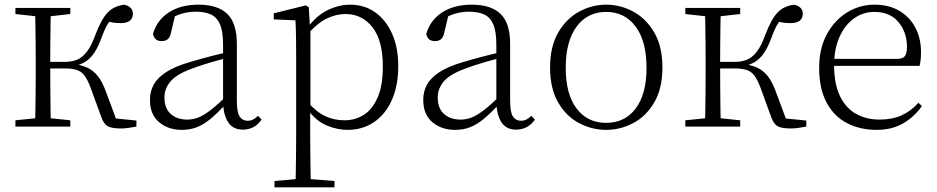

<svg xmlns="http://www.w3.org/2000/svg" viewBox="-20 -542 4011 822"><path d="M46 0V-27L155 -38H175L281 -27V0ZM46 -482V-508H281V-482L175 -470H155ZM130 0Q131 -24 131.5 -64.5Q132 -105 132.5 -148.5Q133 -192 133 -226V-283Q133 -316 132.5 -359.5Q132 -403 131.5 -443.5Q131 -484 130 -508H198Q197 -484 196.5 -443Q196 -402 195.5 -356.5Q195 -311 195 -273V-254Q195 -206 195.5 -156.5Q196 -107 196.5 -65.5Q197 -24 198 0ZM414 -40 367 -169Q354 -203 340.5 -220Q327 -237 307 -243Q287 -249 256 -249H163V-277H255Q286 -277 309 -286Q332 -295 351.5 -320Q371 -345 388 -392Q414 -460 440.5 -488Q467 -516 512 -522Q549 -513 549 -483Q549 -464 536 -453.5Q523 -443 497 -443Q475 -443 459.5 -446Q444 -449 429 -453L474 -479Q455 -460 442 -440Q429 -420 415 -381Q400 -340 382.5 -314.5Q365 -289 342.5 -276Q320 -263 291 -257V-268Q329 -264 354.5 -252Q380 -240 399 -216Q418 -192 433 -151L484 -14L442 -38L564 -26V0Q548 3 530.5 5.5Q513 8 499 8Q457 8 440.5 -2Q424 -12 414 -40Z M758 14Q700 14 661 -19Q622 -52 622 -114Q622 -151 638.5 -180.5Q655 -210 692.5 -234Q730 -258 792 -276Q835 -289 879.5 -300.5Q924 -312 964 -321V-297Q924 -287 882.5 -275Q841 -263 804 -249Q737 -225 710.5 -194Q684 -163 684 -125Q684 -78 711 -54Q738 -30 782 -30Q807 -30 830.5 -39.5Q854 -49 883.5 -72Q913 -95 953 -134L959 -89H940Q908 -55 880 -32Q852 -9 823 2.5Q794 14 758 14ZM1020 13Q978 13 957.5 -17.5Q937 -48 935 -102V-106V-350Q935 -407 922 -437.5Q909 -468 883 -480Q857 -492 817 -492Q787 -492 757 -483Q727 -474 695 -454L731 -482L712 -402Q708 -382 698 -374Q688 -366 672 -366Q641 -366 635 -397Q652 -456 703 -489Q754 -522 830 -522Q912 -522 953 -482.5Q994 -443 994 -354V-113Q994 -61 1006 -43Q1018 -25 1040 -25Q1053 -25 1063 -30Q1073 -35 1085 -46L1100 -30Q1085 -8 1064.5 2.5Q1044 13 1020 13Z M1155 260V233L1267 223H1288L1412 233V260ZM1245 260Q1246 229 1246.5 189.5Q1247 150 1247.5 108.5Q1248 67 1248 32V-278Q1248 -330 1247.5 -374Q1247 -418 1245 -455L1152 -459V-485L1289 -519L1302 -511L1307 -425L1309 -420V-80L1308 -71V32Q1308 66 1308.5 107.5Q1309 149 1309.5 189Q1310 229 1311 260ZM1468 14Q1425 14 1379.5 -4.5Q1334 -23 1295 -75H1282L1294 -108Q1335 -62 1373 -44.5Q1411 -27 1455 -27Q1500 -27 1537 -50Q1574 -73 1596.5 -124Q1619 -175 1619 -257Q1619 -369 1574.5 -425.5Q1530 -482 1459 -482Q1419 -482 1378.5 -462.5Q1338 -443 1291 -389L1282 -420H1294Q1334 -475 1382.5 -498.5Q1431 -522 1479 -522Q1540 -522 1586 -489.5Q1632 -457 1658.5 -398Q1685 -339 1685 -259Q1685 -175 1657.5 -113.5Q1630 -52 1581 -19Q1532 14 1468 14Z M1928 14Q1870 14 1831 -19Q1792 -52 1792 -114Q1792 -151 1808.5 -180.5Q1825 -210 1862.5 -234Q1900 -258 1962 -276Q2005 -289 2049.5 -300.5Q2094 -312 2134 -321V-297Q2094 -287 2052.5 -275Q2011 -263 1974 -249Q1907 -225 1880.5 -194Q1854 -163 1854 -125Q1854 -78 1881 -54Q1908 -30 1952 -30Q1977 -30 2000.5 -39.5Q2024 -49 2053.5 -72Q2083 -95 2123 -134L2129 -89H2110Q2078 -55 2050 -32Q2022 -9 1993 2.5Q1964 14 1928 14ZM2190 13Q2148 13 2127.5 -17.5Q2107 -48 2105 -102V-106V-350Q2105 -407 2092 -437.5Q2079 -468 2053 -480Q2027 -492 1987 -492Q1957 -492 1927 -483Q1897 -474 1865 -454L1901 -482L1882 -402Q1878 -382 1868 -374Q1858 -366 1842 -366Q1811 -366 1805 -397Q1822 -456 1873 -489Q1924 -522 2000 -522Q2082 -522 2123 -482.5Q2164 -443 2164 -354V-113Q2164 -61 2176 -43Q2188 -25 2210 -25Q2223 -25 2233 -30Q2243 -35 2255 -46L2270 -30Q2255 -8 2234.5 2.5Q2214 13 2190 13Z M2575 14Q2514 14 2459 -15Q2404 -44 2369.5 -103.5Q2335 -163 2335 -253Q2335 -343 2370 -403Q2405 -463 2460 -492.5Q2515 -522 2575 -522Q2636 -522 2691 -492.5Q2746 -463 2781 -403Q2816 -343 2816 -253Q2816 -163 2781 -103.5Q2746 -44 2691 -15Q2636 14 2575 14ZM2575 -16Q2655 -16 2701.5 -77.5Q2748 -139 2748 -252Q2748 -365 2701.5 -428Q2655 -491 2575 -491Q2495 -491 2448.5 -428Q2402 -365 2402 -252Q2402 -139 2448.5 -77.5Q2495 -16 2575 -16Z M2914 0V-27L3023 -38H3043L3149 -27V0ZM2914 -482V-508H3149V-482L3043 -470H3023ZM2998 0Q2999 -24 2999.5 -64.5Q3000 -105 3000.5 -148.5Q3001 -192 3001 -226V-283Q3001 -316 3000.5 -359.5Q3000 -403 2999.5 -443.5Q2999 -484 2998 -508H3066Q3065 -484 3064.5 -443Q3064 -402 3063.5 -356.5Q3063 -311 3063 -273V-254Q3063 -206 3063.5 -156.5Q3064 -107 3064.5 -65.5Q3065 -24 3066 0ZM3282 -40 3235 -169Q3222 -203 3208.5 -220Q3195 -237 3175 -243Q3155 -249 3124 -249H3031V-277H3123Q3154 -277 3177 -286Q3200 -295 3219.5 -320Q3239 -345 3256 -392Q3282 -460 3308.5 -488Q3335 -516 3380 -522Q3417 -513 3417 -483Q3417 -464 3404 -453.5Q3391 -443 3365 -443Q3343 -443 3327.5 -446Q3312 -449 3297 -453L3342 -479Q3323 -460 3310 -440Q3297 -420 3283 -381Q3268 -340 3250.5 -314.5Q3233 -289 3210.5 -276Q3188 -263 3159 -257V-268Q3197 -264 3222.5 -252Q3248 -240 3267 -216Q3286 -192 3301 -151L3352 -14L3310 -38L3432 -26V0Q3416 3 3398.5 5.5Q3381 8 3367 8Q3325 8 3308.5 -2Q3292 -12 3282 -40Z M3733 14Q3662 14 3606 -15Q3550 -44 3518.5 -103.5Q3487 -163 3487 -252Q3487 -334 3519.5 -394.5Q3552 -455 3606 -488.5Q3660 -522 3724 -522Q3786 -522 3830.5 -495.5Q3875 -469 3899 -423.5Q3923 -378 3923 -320Q3923 -283 3917 -260H3517V-290H3822Q3846 -290 3854.5 -302.5Q3863 -315 3863 -341Q3863 -404 3826.5 -447.5Q3790 -491 3723 -491Q3675 -491 3636 -463Q3597 -435 3574 -383.5Q3551 -332 3551 -263Q3551 -183 3576 -131Q3601 -79 3645 -54.5Q3689 -30 3746 -30Q3799 -30 3839.5 -48Q3880 -66 3912 -102L3927 -88Q3894 -41 3846 -13.5Q3798 14 3733 14Z"/></svg>

Font: Noto Serif TC
Style: Regular
Weight: 200
Designer: Ryoko NISHIZUKA 西塚涼子 (kana & ideographs); Frank Grießhammer (Latin, Greek & Cyrillic); Wenlong ZHANG 张文龙 (bopomofo); San
Foundry: Adobe
Version: Version 2.001;hotconv 1.1.0;makeotfexe 2.6.0